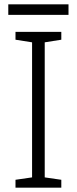

<svg xmlns="http://www.w3.org/2000/svg" viewBox="-20 -860 351 880"><path d="M261 0H51V-36L127 -47V-666L51 -678V-714H261V-678L185 -666V-47L261 -36ZM294 -840V-792H18V-840Z"/></svg>

Font: Noto Sans Hebrew Light
Style: Regular
Weight: 300
Designer: Monotype Design Team
Foundry: Monotype Imaging Inc.
Version: Version 2.003